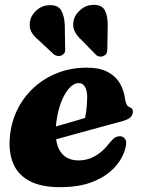

<svg xmlns="http://www.w3.org/2000/svg" viewBox="-20 -762 588 796"><path d="M113.5 -210Q113.5 -210 130.5 -214.8Q147.5 -219.5 174.8 -227.2Q202 -235 233.5 -244Q265 -253 295 -261.8Q325 -270.5 346.5 -277L328 -256Q334 -275 337.5 -300.8Q341 -326.5 341.5 -358.5Q341.5 -386 332.5 -401.8Q323.5 -417.5 306.5 -417.5Q291 -417.5 276 -405Q261 -392.5 248 -369.5Q235 -346.5 225.5 -314.2Q216 -282 212 -241.5Q206 -170.5 230.2 -133.8Q254.5 -97 306 -97Q332.5 -97 355.2 -106Q378 -115 397.8 -131.2Q417.5 -147.5 433.5 -169Q447.5 -186 457 -191.8Q466.5 -197.5 478 -197Q491 -197 499 -185.2Q507 -173.5 500 -148.5Q489.5 -106 456 -69Q422.5 -32 366.2 -9Q310 14 229 14Q151 14 102.8 -11.5Q54.5 -37 34.8 -84.2Q15 -131.5 21 -195.5Q26.5 -256 52.2 -308Q78 -360 120.5 -399Q163 -438 219 -459.8Q275 -481.5 340 -481.5Q392.5 -481.5 426 -464Q459.5 -446.5 477 -416.5Q494.5 -386.5 499 -348.5Q501 -337.5 505 -329.2Q509 -321 515.5 -318.5Q523 -316 527 -311.2Q531 -306.5 531 -298.5Q531 -287 522 -277Q513 -267 488.5 -260Q465.5 -254 429.5 -244Q393.5 -234 351.8 -222.8Q310 -211.5 268.8 -200Q227.5 -188.5 193.5 -179.2Q159.5 -170 139 -164Q118.5 -158 118.5 -158ZM248.5 -659.5 250 -564Q251 -555.5 249.5 -548Q248 -540.5 239 -534.5Q231 -529 221.5 -529.8Q212 -530.5 204.5 -535.5L143 -593Q119 -612 109.2 -631.5Q99.5 -651 105 -677.5Q110.5 -701 133.2 -720.8Q156 -740.5 187 -740.5Q220 -741.5 233.2 -719.5Q246.5 -697.5 248.5 -659.5ZM426.5 -656.5 425 -561Q425 -551.5 423 -544Q421 -536.5 412 -531.5Q404 -526.5 394.5 -527.5Q385 -528.5 378.5 -534L320 -594Q297 -615 288.2 -635Q279.5 -655 286.5 -681.5Q293 -705 316.5 -723.8Q340 -742.5 370.5 -742Q403.5 -741.5 415.2 -718.2Q427 -695 426.5 -656.5Z"/></svg>

Font: Fraunces ExtraBold
Style: Italic
Weight: 800
Italic angle: -16°
Version: Version 1.000;[b76b70a41]